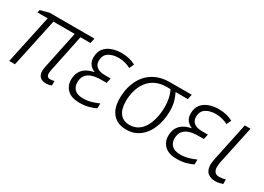

<svg xmlns="http://www.w3.org/2000/svg" viewBox="-16 -1090 2264 1649"><g transform="rotate(30 1116.0 -266.0)"><path d="M421 10Q383 10 362.5 -10.5Q342 -31 342 -67Q342 -78 344 -91Q346 -104 350 -124L425 -482H214L111 0H54L157 -482H56L62 -509L147 -532H592L581 -482H482L407 -120Q404 -108 402.5 -96.5Q401 -85 401 -78Q401 -59 410 -49Q419 -39 437 -39Q450 -39 460 -41Q470 -43 477 -46V0Q466 4 451.5 7Q437 10 421 10Z M755 10Q674 10 634 -29Q594 -68 594 -125Q594 -173 612 -205Q630 -237 662 -256Q694 -275 734 -282L735 -285Q704 -297 684.5 -323Q665 -349 665 -387Q665 -445 693 -478.5Q721 -512 764.5 -527Q808 -542 854 -542Q899 -542 933.5 -533.5Q968 -525 998 -509L977 -463Q955 -475 923 -484Q891 -493 856 -493Q798 -493 758.5 -468Q719 -443 719 -384Q719 -350 745 -327.5Q771 -305 830 -305H884L873 -255H818Q768 -255 730.5 -243Q693 -231 672.5 -204Q652 -177 652 -133Q652 -91 678.5 -64.5Q705 -38 763 -38Q806 -38 843.5 -49Q881 -60 914 -75L913 -26Q888 -13 847 -1.5Q806 10 755 10Z M1218 9Q1132 9 1084 -44Q1036 -97 1036 -198Q1036 -254 1048.5 -304Q1061 -354 1085 -395.5Q1109 -437 1146 -468Q1183 -499 1231.5 -515.5Q1280 -532 1340 -532H1557L1546 -483H1425Q1441 -452 1453 -410.5Q1465 -369 1465 -314Q1465 -268 1455.5 -221.5Q1446 -175 1427 -133.5Q1408 -92 1378.5 -60Q1349 -28 1309 -9.5Q1269 9 1218 9ZM1222 -40Q1260 -40 1290.5 -55Q1321 -70 1343 -97Q1365 -124 1379.5 -160Q1394 -196 1401.5 -238.5Q1409 -281 1409 -326Q1409 -371 1400 -411.5Q1391 -452 1375 -483H1337Q1276 -483 1230.5 -461.5Q1185 -440 1155 -401.5Q1125 -363 1109.5 -312Q1094 -261 1094 -200Q1094 -123 1127 -81.5Q1160 -40 1222 -40Z M1719 10Q1638 10 1598 -29Q1558 -68 1558 -125Q1558 -173 1576 -205Q1594 -237 1626 -256Q1658 -275 1698 -282L1699 -285Q1668 -297 1648.5 -323Q1629 -349 1629 -387Q1629 -445 1657 -478.5Q1685 -512 1728.5 -527Q1772 -542 1818 -542Q1863 -542 1897.5 -533.5Q1932 -525 1962 -509L1941 -463Q1919 -475 1887 -484Q1855 -493 1820 -493Q1762 -493 1722.5 -468Q1683 -443 1683 -384Q1683 -350 1709 -327.5Q1735 -305 1794 -305H1848L1837 -255H1782Q1732 -255 1694.5 -243Q1657 -231 1636.5 -204Q1616 -177 1616 -133Q1616 -91 1642.5 -64.5Q1669 -38 1727 -38Q1770 -38 1807.5 -49Q1845 -60 1878 -75L1877 -26Q1852 -13 1811 -1.5Q1770 10 1719 10Z M2101 10Q2053 10 2024.5 -15Q1996 -40 1996 -96Q1996 -111 1998.5 -126.5Q2001 -142 2005 -161L2083 -532H2140L2061 -161Q2058 -146 2056 -131Q2054 -116 2054 -104Q2054 -73 2068.5 -56Q2083 -39 2112 -39Q2128 -39 2143.5 -41.5Q2159 -44 2174 -49V-3Q2162 1 2141 5.5Q2120 10 2101 10Z"/></g></svg>

Font: Noto Sans Display Light
Style: Italic
Weight: 300
Italic angle: -12°
Designer: Monotype Design Team
Foundry: Monotype Imaging Inc.
Version: Version 2.003